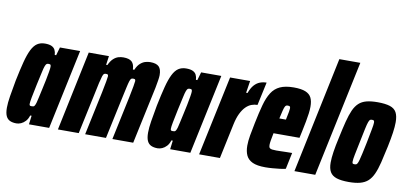

<svg xmlns="http://www.w3.org/2000/svg" viewBox="-70 -971 2570 1208"><g transform="rotate(10 1215.0 -367.5)"><path d="M81 8Q56 8 39 0Q22 -8 13.5 -27Q5 -46 5 -79Q5 -110 12 -153Q19 -196 30 -256Q45 -329 58 -379Q71 -429 86.5 -460Q102 -491 122.5 -504.5Q143 -518 172 -518Q198 -518 213.5 -511Q229 -504 236 -490.5Q243 -477 244 -458H253L268 -510H397L289 0H160L167 -56H158Q151 -33 138 -19Q125 -5 110 1.5Q95 8 81 8ZM157 -115Q163 -115 167.5 -116Q172 -117 176 -123.5Q180 -130 184 -144Q187 -154 192 -178Q197 -202 204 -232.5Q211 -263 217 -293Q223 -323 227 -347Q231 -371 231 -380Q231 -392 226.5 -394Q222 -396 216 -396Q208 -396 203.5 -393Q199 -390 194 -377.5Q189 -365 183 -336.5Q177 -308 165 -255Q153 -198 147.5 -169Q142 -140 142 -128Q142 -122 144 -119Q146 -116 149.5 -115.5Q153 -115 157 -115Z M345 0 452 -510H581L573 -453H581Q594 -481 609.5 -495Q625 -509 641 -513.5Q657 -518 672 -518Q710 -518 726.5 -502.5Q743 -487 744 -453H753Q765 -481 781 -495Q797 -509 813.5 -513.5Q830 -518 844 -518Q883 -518 899.5 -501.5Q916 -485 916 -447Q916 -435 912.5 -413.5Q909 -392 904 -365L826 0H693L752 -278Q762 -326 766 -350Q770 -374 771 -384Q771 -393 767 -395Q763 -397 755 -397Q748 -397 743.5 -393.5Q739 -390 734.5 -376.5Q730 -363 723.5 -333Q717 -303 705 -248L652 0H519L578 -278Q588 -326 592 -350Q596 -374 597 -384Q597 -393 593 -395Q589 -397 581 -397Q574 -397 569.5 -393.5Q565 -390 560.5 -376.5Q556 -363 549 -333Q542 -303 531 -248L478 0Z M983 8Q958 8 941 0Q924 -8 915.5 -27Q907 -46 907 -79Q907 -110 914 -153Q921 -196 932 -256Q947 -329 960 -379Q973 -429 988.5 -460Q1004 -491 1024.5 -504.5Q1045 -518 1074 -518Q1100 -518 1115.5 -511Q1131 -504 1138 -490.5Q1145 -477 1146 -458H1155L1170 -510H1299L1191 0H1062L1069 -56H1060Q1053 -33 1040 -19Q1027 -5 1012 1.5Q997 8 983 8ZM1059 -115Q1065 -115 1069.5 -116Q1074 -117 1078 -123.5Q1082 -130 1086 -144Q1089 -154 1094 -178Q1099 -202 1106 -232.5Q1113 -263 1119 -293Q1125 -323 1129 -347Q1133 -371 1133 -380Q1133 -392 1128.5 -394Q1124 -396 1118 -396Q1110 -396 1105.5 -393Q1101 -390 1096 -377.5Q1091 -365 1085 -336.5Q1079 -308 1067 -255Q1055 -198 1049.5 -169Q1044 -140 1044 -128Q1044 -122 1046 -119Q1048 -116 1051.5 -115.5Q1055 -115 1059 -115Z M1247 0 1355 -510H1483L1471 -433H1480Q1492 -466 1508.5 -484.5Q1525 -503 1545 -510.5Q1565 -518 1587 -518L1555 -370Q1536 -370 1517 -363Q1498 -356 1481 -339Q1464 -322 1450 -293.5Q1436 -265 1427 -222L1380 0Z M1671 8Q1618 8 1589 -5.5Q1560 -19 1548 -44.5Q1536 -70 1536 -107Q1536 -136 1542.5 -173.5Q1549 -211 1558 -254Q1572 -323 1585.5 -372.5Q1599 -422 1619.5 -454.5Q1640 -487 1674 -502.5Q1708 -518 1761 -518Q1809 -518 1836 -507Q1863 -496 1874 -474Q1885 -452 1885 -416Q1885 -397 1882 -373.5Q1879 -350 1873.5 -321Q1868 -292 1860 -254L1851 -212H1685Q1679 -182 1676 -164.5Q1673 -147 1673 -135Q1673 -122 1678 -116.5Q1683 -111 1694 -109.5Q1705 -108 1721 -108Q1730 -108 1748 -108.5Q1766 -109 1787 -109.5Q1808 -110 1822 -110L1800 -5Q1784 -1 1762.5 1.5Q1741 4 1717 6Q1693 8 1671 8ZM1705 -310H1747L1750 -325Q1755 -349 1757.5 -362.5Q1760 -376 1760 -384Q1760 -391 1758 -394Q1756 -397 1752.5 -398Q1749 -399 1744 -399Q1738 -399 1733.5 -397Q1729 -395 1725 -386.5Q1721 -378 1716.5 -360Q1712 -342 1705 -310Z M1856 0 2012 -743H2146L1989 0Z M2204 8Q2155 8 2126 -1.5Q2097 -11 2084 -33Q2071 -55 2071 -93Q2071 -122 2077 -162Q2083 -202 2095 -255Q2108 -317 2119.5 -362Q2131 -407 2144.5 -437Q2158 -467 2177.5 -485Q2197 -503 2226 -510.5Q2255 -518 2297 -518Q2346 -518 2375.5 -508.5Q2405 -499 2417.5 -476Q2430 -453 2430 -413Q2430 -385 2424.5 -346.5Q2419 -308 2408 -255Q2395 -194 2384 -149Q2373 -104 2359 -73.5Q2345 -43 2325.5 -25.5Q2306 -8 2276.5 0Q2247 8 2204 8ZM2220 -108Q2226 -108 2230.5 -109.5Q2235 -111 2239 -118Q2243 -125 2247.5 -141Q2252 -157 2258 -184.5Q2264 -212 2273 -255Q2284 -313 2290 -343.5Q2296 -374 2296 -387Q2296 -395 2294 -398Q2292 -401 2289 -402Q2286 -403 2281 -403Q2273 -403 2268.5 -400Q2264 -397 2259 -383.5Q2254 -370 2247.5 -339.5Q2241 -309 2230 -255Q2218 -197 2212 -167Q2206 -137 2206 -124Q2206 -116 2207.5 -113Q2209 -110 2212.5 -109Q2216 -108 2220 -108Z"/></g></svg>

Font: Saira ExtraCondensed Black
Style: Italic
Weight: 900
Width: 2
Italic angle: -12°
Designer: Hector Gatti with collaboration of the Omnibus-Type team
Foundry: Omnibus-Type
Version: Version 1.101